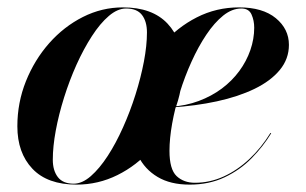

<svg xmlns="http://www.w3.org/2000/svg" viewBox="-20 -490 830 520"><path d="M187.5 10Q108.5 10 67.8 -33Q27 -76 27 -148Q27 -212 50.2 -270Q73.5 -328 113.2 -373Q153 -418 204.5 -444Q256 -470 313 -470Q392.5 -470 433.8 -426Q475 -382 475 -310Q475 -246.5 452.2 -189Q429.5 -131.5 389.8 -86.5Q350 -41.5 298 -15.8Q246 10 187.5 10ZM179.5 7.5Q202.5 7.5 226 -13Q249.5 -33.5 271.8 -67.8Q294 -102 313.2 -145Q332.5 -188 347 -234Q361.5 -280 369.8 -323.5Q378 -367 378 -402Q378 -432 364.5 -449.5Q351 -467 321.5 -467Q298.5 -467 274.8 -446.8Q251 -426.5 228.8 -392Q206.5 -357.5 187.2 -314.8Q168 -272 153.5 -225.8Q139 -179.5 131 -136.2Q123 -93 123 -57.5Q123 -28 136.8 -10.2Q150.5 7.5 179.5 7.5ZM493.5 10Q441.5 10 406.8 -10.8Q372 -31.5 354.2 -67.8Q336.5 -104 336.5 -150Q336.5 -210 358.5 -267Q380.5 -324 420.2 -370Q460 -416 513 -443Q566 -470 627.5 -470Q691.5 -470 727 -440.8Q762.5 -411.5 762.5 -368.5Q762.5 -330.5 737.8 -300.5Q713 -270.5 669 -249.2Q625 -228 567.2 -215.5Q509.5 -203 443.5 -199V-201Q483.5 -203.5 518.2 -216.5Q553 -229.5 580.8 -250.2Q608.5 -271 628 -297.5Q647.5 -324 658 -354.2Q668.5 -384.5 668.5 -415Q668.5 -434.5 661.2 -450.8Q654 -467 633.5 -467Q608.5 -467 584.5 -447.8Q560.5 -428.5 538.8 -396Q517 -363.5 498.8 -323.2Q480.5 -283 467 -239.5Q453.5 -196 446.2 -155.2Q439 -114.5 439 -81.5Q439 -31.5 458.2 -13.2Q477.5 5 508 5Q548.5 5 585.8 -12Q623 -29 655.2 -59.2Q687.5 -89.5 712.5 -130L714.5 -129Q692.5 -93 661.2 -61.2Q630 -29.5 588.2 -9.8Q546.5 10 493.5 10Z"/></svg>

Font: Bodoni Moda 72pt SemiBold
Style: Italic
Weight: 600
Italic angle: -13°
Designer: Owen Earl
Foundry: indestructible type
Version: Version 2.004